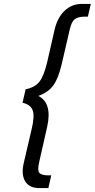

<svg xmlns="http://www.w3.org/2000/svg" viewBox="-20 -749 484 981"><path d="M444 -729 429 -664H414Q378 -664 361 -650Q345 -637 336 -597L294 -416Q277 -346 252 -312Q226 -277 176 -259Q248 -222 221 -101L180 80Q171 121 180 133Q191 147 227 147H242L227 212H181Q130 212 109 178Q87 142 102 81L141 -86Q158 -155 147 -185Q136 -215 95 -224L111 -293Q158 -302 181 -331Q204 -360 221 -431L259 -598Q274 -660 310 -694Q347 -729 398 -729Z"/></svg>

Font: Miedinger
Style: Italic
Weight: 400
Italic angle: -13°
Version: Version 001.000